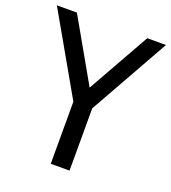

<svg xmlns="http://www.w3.org/2000/svg" viewBox="-156 -841 839 941"><g transform="rotate(20 263.5 -370.0)"><path d="M216.5 0V-367.5L237 -288L-21 -740H83.5L282 -391H254L450.5 -740H548L294 -288L314.5 -366V0Z"/></g></svg>

Font: Encode Sans SC Condensed Medium
Style: Regular
Weight: 500
Width: 3
Designer: Multiple Designers
Foundry: Impallari Type
Version: Version 3.002